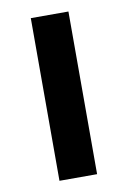

<svg xmlns="http://www.w3.org/2000/svg" viewBox="-67 -566 404 608"><g transform="rotate(-10 135.5 -261.5)"><path d="M75 0V-523H196V0Z"/></g></svg>

Font: Tomorrow Medium
Style: Regular
Weight: 500
Designer: Tony de Marco, Monica Rizzolli
Foundry: Just in Type
Version: Version 2.002